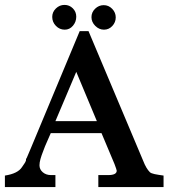

<svg xmlns="http://www.w3.org/2000/svg" viewBox="-27 -763 690 783"><path d="M236 -743Q256 -743 270 -729Q284 -715 284 -695Q284 -674 270.5 -658Q257 -642 237 -642Q216 -642 201 -657.5Q186 -673 186 -694Q186 -714 201 -728.5Q216 -743 236 -743ZM396 -742Q416 -742 430.5 -727Q445 -712 445 -692Q445 -672 431 -657Q417 -642 397 -642Q377 -642 361.5 -657.5Q346 -673 346 -693Q346 -713 361 -727.5Q376 -742 396 -742ZM180 -220Q173 -203 164.5 -184.5Q156 -166 150 -149Q142 -129 138 -114.5Q134 -100 134 -89Q134 -72 147.5 -60.5Q161 -49 181 -49H199V0H-7V-47Q46 -55 63 -82Q68 -90 72.5 -96Q77 -102 79 -109Q79 -112 79 -113.5Q79 -115 82 -119Q84 -125 89 -135.5Q94 -146 99 -159L298 -636H334L557 -107Q569 -76 584 -61Q589 -56 603.5 -53Q618 -50 640 -47V0H374V-49H414Q449 -49 449 -67Q449 -69 446.5 -76Q444 -83 440 -94L387 -220ZM284 -470Q262 -417 242 -370.5Q222 -324 199 -269H368Z"/></svg>

Font: New Athena Unicode
Style: Bold
Weight: 700
Designer: J. Rusten 1997; rev. by R. Hancock 2001, 2002, rev. by D. Mastronarde 2002-2021
Foundry: Society for Classical Studies (formerly American Philological Association)
Version: Version 5.008